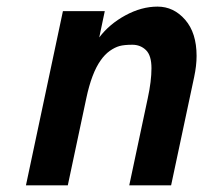

<svg xmlns="http://www.w3.org/2000/svg" viewBox="-20 -558 612 578"><path d="M184.1 0H58.1L169.4 -524.4H295.4L278.8 -445.3Q309.1 -485.4 357.4 -511.7Q405.8 -538.1 454.3 -538.1Q502.9 -538.1 537.4 -498.5Q571.8 -459 571.8 -389.6Q571.8 -360.4 564.5 -326.2L495.1 0H369.1L424.8 -262.2Q436 -314 436 -352.5Q436 -391.1 419.4 -407.2Q402.8 -423.3 378.4 -423.3Q354 -423.3 339.8 -419.4Q325.7 -415.5 310.5 -404.8Q295.4 -394 283.2 -376.5Q255.9 -338.4 239.7 -261.7Z"/></svg>

Font: Tuffy
Style: BoldItalic
Weight: 700
Italic angle: -12°
Designer: Thatcher Ulrich, Karoly Barta, Michael Everson
Version: Version 001.271